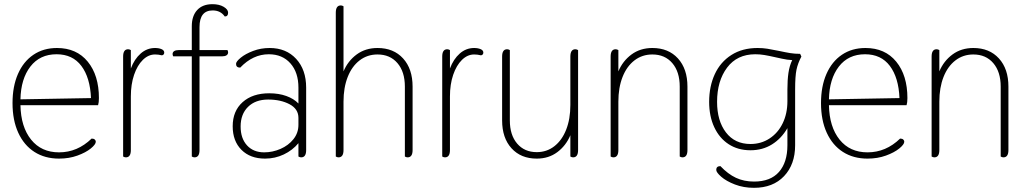

<svg xmlns="http://www.w3.org/2000/svg" viewBox="-20 -750 4916 920"><path d="M40 -256Q40 -336 66 -395.5Q92 -455 140 -487.5Q188 -520 253 -520Q347 -520 400.5 -454.5Q454 -389 454 -280Q454 -259 450 -246H78Q80 -142 129 -81Q178 -20 263 -20Q351 -20 419 -86Q429 -86 434 -81.5Q439 -77 439 -71Q439 -58 415 -38.5Q391 -19 351 -4.5Q311 10 263 10Q195 10 145 -22Q95 -54 67.5 -114Q40 -174 40 -256ZM416 -280Q412 -378 370 -434Q328 -490 251 -490Q171 -490 125.5 -431Q80 -372 78 -274Z M570 0V-479Q570 -514 594 -514Q600 -514 607 -510V-422Q624 -467 654 -493.5Q684 -520 723 -520Q741 -520 754 -514.5Q767 -509 767 -498Q767 -492 763.5 -488.5Q760 -485 755 -485Q739 -489 723 -489Q691 -489 664.5 -463Q638 -437 622.5 -391.5Q607 -346 607 -288V-31Q607 4 583 4Q577 4 570 0Z M1070 -510Q1073 -504 1073 -499Q1073 -490 1065.5 -485Q1058 -480 1044 -480H936V-31Q936 4 912 4Q906 4 899 0V-480H810Q807 -486 807 -491Q807 -500 814.5 -505Q822 -510 836 -510H899V-624Q899 -674 925 -702Q951 -730 998 -730Q1030 -730 1051.5 -717.5Q1073 -705 1073 -689Q1073 -671 1057 -671Q1037 -700 999 -700Q936 -700 936 -620V-510Z M1095 -145Q1095 -218 1142.5 -260.5Q1190 -303 1270 -303Q1316 -303 1352 -290Q1388 -277 1410 -254V-330Q1410 -403 1371.5 -446.5Q1333 -490 1268 -490Q1192 -490 1131 -426Q1111 -426 1111 -444Q1111 -455 1133.5 -473.5Q1156 -492 1193 -506Q1230 -520 1272 -520Q1351 -520 1399 -468Q1447 -416 1447 -330V-31Q1447 4 1423 4Q1417 4 1410 0V-64Q1382 -30 1340 -10Q1298 10 1250 10Q1179 10 1137 -32Q1095 -74 1095 -145ZM1410 -152V-185Q1410 -228 1367.5 -250.5Q1325 -273 1265 -273Q1204 -273 1168.5 -238Q1133 -203 1133 -144Q1133 -87 1163.5 -53.5Q1194 -20 1246 -20Q1286 -20 1324 -36.5Q1362 -53 1386 -83Q1410 -113 1410 -152Z M1589 0V-689Q1589 -724 1613 -724Q1619 -724 1626 -720V-408Q1647 -458 1689 -489Q1731 -520 1789 -520Q1866 -520 1911.5 -470Q1957 -420 1957 -335V-31Q1957 4 1933 4Q1927 4 1920 0V-335Q1920 -406 1884.5 -447.5Q1849 -489 1789 -489Q1740 -489 1703 -460.5Q1666 -432 1646 -381Q1626 -330 1626 -263V-31Q1626 4 1602 4Q1596 4 1589 0Z M2099 0V-479Q2099 -514 2123 -514Q2129 -514 2136 -510V-422Q2153 -467 2183 -493.5Q2213 -520 2252 -520Q2270 -520 2283 -514.5Q2296 -509 2296 -498Q2296 -492 2292.5 -488.5Q2289 -485 2284 -485Q2268 -489 2252 -489Q2220 -489 2193.5 -463Q2167 -437 2151.5 -391.5Q2136 -346 2136 -288V-31Q2136 4 2112 4Q2106 4 2099 0Z M2386 -173V-479Q2386 -514 2410 -514Q2416 -514 2423 -510V-173Q2423 -103 2458 -62Q2493 -21 2552 -21Q2600 -21 2636.5 -49.5Q2673 -78 2693 -129Q2713 -180 2713 -247V-479Q2713 -514 2737 -514Q2743 -514 2750 -510V-31Q2750 4 2726 4Q2720 4 2713 0V-102Q2692 -52 2650.5 -21Q2609 10 2552 10Q2476 10 2431 -39.5Q2386 -89 2386 -173Z M2906 0V-479Q2906 -514 2930 -514Q2936 -514 2943 -510V-408Q2964 -458 3006 -489Q3048 -520 3106 -520Q3183 -520 3228.5 -470Q3274 -420 3274 -335V-31Q3274 4 3250 4Q3244 4 3237 0V-335Q3237 -406 3201.5 -447.5Q3166 -489 3106 -489Q3057 -489 3020 -460.5Q2983 -432 2963 -381Q2943 -330 2943 -263V-31Q2943 4 2919 4Q2913 4 2906 0Z M3820 -479Q3803 -447 3796.5 -416Q3790 -385 3790 -322V-54Q3790 38 3737 94Q3684 150 3593 150Q3543 150 3501.5 134Q3460 118 3436 97Q3412 76 3412 64Q3412 46 3432 46Q3468 84 3506.5 102Q3545 120 3593 120Q3672 120 3712.5 74Q3753 28 3753 -54V-136Q3724 -86 3679 -58Q3634 -30 3576 -30Q3516 -30 3471.5 -59Q3427 -88 3402.5 -140.5Q3378 -193 3378 -262Q3378 -336 3405 -394.5Q3432 -453 3484.5 -486.5Q3537 -520 3610 -520Q3635 -520 3657 -516.5Q3679 -513 3713 -506Q3745 -499 3767 -495.5Q3789 -492 3814 -492ZM3753 -322Q3753 -367 3758 -401Q3763 -435 3776 -462Q3752 -463 3726 -469Q3700 -475 3694 -476Q3663 -483 3642 -486.5Q3621 -490 3599 -490Q3512 -490 3464 -426Q3416 -362 3416 -262Q3416 -171 3458.5 -115.5Q3501 -60 3576 -60Q3627 -60 3667.5 -86.5Q3708 -113 3730.5 -159.5Q3753 -206 3753 -265Z M3914 -256Q3914 -336 3940 -395.5Q3966 -455 4014 -487.5Q4062 -520 4127 -520Q4221 -520 4274.5 -454.5Q4328 -389 4328 -280Q4328 -259 4324 -246H3952Q3954 -142 4003 -81Q4052 -20 4137 -20Q4225 -20 4293 -86Q4303 -86 4308 -81.5Q4313 -77 4313 -71Q4313 -58 4289 -38.5Q4265 -19 4225 -4.5Q4185 10 4137 10Q4069 10 4019 -22Q3969 -54 3941.5 -114Q3914 -174 3914 -256ZM4290 -280Q4286 -378 4244 -434Q4202 -490 4125 -490Q4045 -490 3999.5 -431Q3954 -372 3952 -274Z M4444 0V-479Q4444 -514 4468 -514Q4474 -514 4481 -510V-408Q4502 -458 4544 -489Q4586 -520 4644 -520Q4721 -520 4766.5 -470Q4812 -420 4812 -335V-31Q4812 4 4788 4Q4782 4 4775 0V-335Q4775 -406 4739.5 -447.5Q4704 -489 4644 -489Q4595 -489 4558 -460.5Q4521 -432 4501 -381Q4481 -330 4481 -263V-31Q4481 4 4457 4Q4451 4 4444 0Z"/></svg>

Font: Thasadith
Style: Regular
Weight: 400
Designer: Cadson Demak Co.,Ltd.
Foundry: Cadson Demak Co.,Ltd.
Version: Version 1.000; ttfautohint (v1.6)